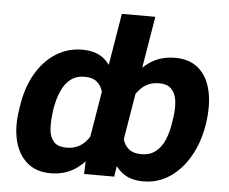

<svg xmlns="http://www.w3.org/2000/svg" viewBox="-52 -788 1023 858"><g transform="rotate(5 459.5 -359.5)"><path d="M878.3 -275.4 876.8 -265.6Q863.6 -185 827.6 -122.9Q791.7 -60.7 738.8 -25.5Q685.9 9.8 620.9 9.8Q570.5 9.8 537.2 -10.7Q503.8 -31.2 484.7 -68Q465.6 -104.8 458.3 -154.1Q451.1 -203.4 453.3 -261.1L455.7 -274.8Q478.7 -355.9 513.4 -418.6Q548.1 -481.2 597.9 -517Q647.8 -552.7 715.2 -552.7Q779.7 -552.7 820 -518.4Q860.3 -484.1 875.2 -421.7Q890.2 -359.3 878.3 -275.4ZM727 -265.6 728.5 -275.4Q736.3 -322.2 732.5 -357.7Q728.6 -393.2 709.8 -413.2Q691 -433.3 653.1 -433Q601.7 -433.3 567.4 -395.7Q533.2 -358 519.3 -293.8L511.3 -243.4Q509.2 -202.8 517.2 -172.8Q525.2 -142.8 545.7 -126.7Q566.1 -110.5 600.4 -110.5Q640.6 -110.5 666.3 -131.2Q692 -151.9 706.4 -187.1Q720.9 -222.4 727 -265.6ZM359.4 -117.8 460.5 -727.5H610.7L489.6 0H354.5ZM41.2 -265.6 42.6 -275.4Q54.8 -359.3 90.5 -421.7Q126.3 -484.1 179.9 -518.4Q233.5 -552.7 298.4 -552.7Q365.4 -552.7 403 -517Q440.6 -481.2 454.6 -418.6Q468.7 -355.9 465 -274.8L462.1 -261.1Q440.1 -184.5 405.6 -123.1Q371 -61.7 321.5 -26Q272 9.8 204.3 9.8Q140.2 9.8 99.2 -25.5Q58.1 -60.7 42.9 -122.9Q27.7 -185 41.2 -265.6ZM192.4 -275.4 191.4 -265.6Q185.4 -222.4 187.7 -187.1Q190.1 -151.9 208.1 -131.2Q226 -110.5 266 -110.5Q317.7 -110.1 350.7 -146.3Q383.7 -182.5 399.4 -243.4L407.4 -293.8Q411.3 -336.5 403.5 -367.9Q395.6 -399.2 375.2 -416.3Q354.9 -433.3 320.3 -433Q282.7 -433.3 256.9 -413.2Q231.2 -393.2 215.7 -357.7Q200.2 -322.2 192.4 -275.4Z"/></g></svg>

Font: Inter Tight
Style: Italic
Weight: 400
Italic angle: -9.39999°
Designer: Rasmus Andersson
Foundry: rsms
Version: Version 3.002